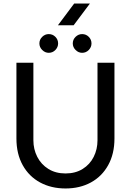

<svg xmlns="http://www.w3.org/2000/svg" viewBox="-20 -1055 741 1087"><path d="M351 12Q270 12 207 -22Q144 -56 108.5 -120Q73 -184 73 -271V-700H169V-261Q169 -210 191 -167Q213 -124 254 -98.5Q295 -73 351 -73Q407 -73 448 -98.5Q489 -124 510.5 -167Q532 -210 532 -261V-700H628V-271Q628 -184 592.5 -120Q557 -56 494.5 -22Q432 12 351 12ZM445 -756Q424 -756 408 -772Q392 -788 392 -809Q392 -831 408 -846.5Q424 -862 445 -862Q467 -862 482.5 -846.5Q498 -831 498 -809Q498 -788 482.5 -772Q467 -756 445 -756ZM256 -756Q235 -756 219 -772Q203 -788 203 -809Q203 -831 219 -846.5Q235 -862 256 -862Q278 -862 293.5 -846.5Q309 -831 309 -809Q309 -788 293.5 -772Q278 -756 256 -756ZM308 -912 400 -1035H489L397 -912Z"/></svg>

Font: MuseoModerno Thin
Style: Regular
Weight: 400
Version: Version 1.003